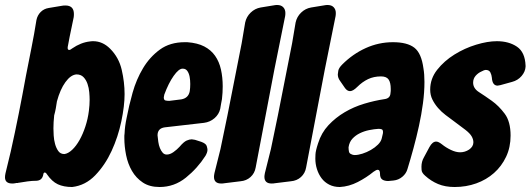

<svg xmlns="http://www.w3.org/2000/svg" viewBox="-58 -742 2125 769"><path d="M231 -548Q266 -572 302 -576Q307 -577 315 -577Q353 -577 383 -547Q418 -512 429.5 -462.5Q441 -413 441 -365Q441 -318 428 -256Q415 -194 389 -137.5Q363 -81 323.5 -40Q284 1 231 7Q197 7 173.5 -4Q150 -15 130 -44Q126 -51 121 -51Q116 -51 115 -41Q110 -19 88 -18Q71 -18 52.5 -15.5Q34 -13 17 -10Q14 -10 13 -9H6Q5 -8 2 -8Q-2 -7 -9 -7Q-38 -7 -38 -32Q-38 -36 -37.5 -39.5Q-37 -43 -36 -48Q-26 -89 -15 -135Q2 -211 17 -286.5Q32 -362 46 -439Q57 -496 68 -550.5Q79 -605 88 -662Q92 -681 105 -694Q118 -707 137 -710L191 -719Q196 -720 204 -720Q238 -720 238 -686Q238 -677 237 -672Q233 -653 229 -633.5Q225 -614 221 -595L214 -558Q213 -555 213 -550Q213 -542 219 -542Q224 -542 231 -548ZM200 -125Q215 -127 231 -142Q247 -157 260.5 -181Q274 -205 284 -235.5Q294 -266 298 -298Q301 -322 301 -342Q301 -355 299.5 -372.5Q298 -390 292.5 -406Q287 -422 276.5 -433Q266 -444 248 -444Q225 -442 204 -413Q183 -384 170 -336Q168 -322 165.5 -308Q163 -294 159 -280Q156 -252 156 -228Q156 -217 157 -199.5Q158 -182 162.5 -165.5Q167 -149 175.5 -137Q184 -125 200 -125Z M765 -118Q733 -68 686.5 -30.5Q640 7 581 7Q541 7 514 -11Q487 -29 470.5 -57.5Q454 -86 447 -121Q440 -156 440 -189Q440 -194 440 -198.5Q440 -203 441 -208Q442 -236 449 -269Q458 -317 473 -370.5Q488 -424 515 -469Q542 -514 582.5 -543.5Q623 -573 682 -573H692Q733 -570 760 -556Q787 -542 803.5 -518.5Q820 -495 827 -463.5Q834 -432 834 -396Q834 -371 831 -345Q829 -336 827.5 -326.5Q826 -317 824 -306Q819 -284 801 -268.5Q783 -253 759 -250L602 -232Q573 -228 573 -200Q574 -188 576 -174Q578 -160 582.5 -149Q587 -138 593.5 -130.5Q600 -123 610 -123Q623 -123 637 -133Q651 -143 661 -154Q678 -174 689.5 -179Q701 -184 710 -184Q713 -184 723 -182L748 -174Q767 -167 770 -157Q773 -147 773 -142Q773 -132 765 -118ZM702 -377Q704 -390 704 -405.5Q704 -421 701.5 -434.5Q699 -448 692.5 -457.5Q686 -467 674 -467H673Q658 -467 637.5 -438Q617 -409 600 -363Q598 -355 598 -352Q598 -341 605 -339.5Q612 -338 620 -338L668 -344Q697 -349 702 -377Z M1041 -721Q1045 -722 1052 -722Q1068 -722 1076.5 -713Q1085 -704 1085 -690Q1085 -682 1084 -677L1041 -464L966 -71Q962 -48 945.5 -33Q929 -18 905 -16L840 -8Q836 -7 828 -7Q799 -7 799 -34Q799 -39 801 -49L825 -145L853 -280L910 -569L924 -652Q929 -675 946 -691.5Q963 -708 986 -712Z M1243 -721Q1247 -722 1254 -722Q1270 -722 1278.5 -713Q1287 -704 1287 -690Q1287 -682 1286 -677L1243 -464L1168 -71Q1164 -48 1147.5 -33Q1131 -18 1107 -16L1042 -8Q1038 -7 1030 -7Q1001 -7 1001 -34Q1001 -39 1003 -49L1027 -145L1055 -280L1112 -569L1126 -652Q1131 -675 1148 -691.5Q1165 -708 1188 -712Z M1313 -484Q1355 -526 1407 -549.5Q1459 -573 1516 -573Q1573 -573 1601.5 -551Q1630 -529 1638 -468Q1642 -445 1642 -414Q1642 -373 1636 -328Q1630 -283 1620 -237.5Q1610 -192 1598 -148Q1586 -104 1574 -65Q1569 -47 1553.5 -34Q1538 -21 1518 -19L1497 -17Q1482 -17 1473 -23Q1464 -29 1464 -46Q1464 -62 1455 -62Q1449 -62 1438 -54Q1410 -31 1375 -13Q1340 5 1303 7Q1279 7 1260.5 -2.5Q1242 -12 1230 -28Q1218 -44 1211.5 -64.5Q1205 -85 1205 -107Q1205 -108 1205.5 -123Q1206 -138 1216 -168Q1229 -210 1257.5 -240.5Q1286 -271 1322.5 -292.5Q1359 -314 1400.5 -326.5Q1442 -339 1482 -345Q1505 -348 1506 -369Q1507 -374 1507 -378Q1507 -382 1507 -386Q1507 -411 1498.5 -423.5Q1490 -436 1468 -436Q1439 -436 1416 -425Q1393 -414 1373 -394Q1356 -377 1344 -377Q1333 -377 1324 -389L1304 -418Q1295 -430 1295 -444Q1295 -448 1297 -459Q1299 -470 1313 -484ZM1475 -205Q1476 -208 1476 -213Q1476 -222 1471 -224Q1466 -226 1458 -226Q1441 -225 1421 -221Q1401 -217 1383.5 -208.5Q1366 -200 1353.5 -186.5Q1341 -173 1338 -152Q1338 -144 1339.5 -135.5Q1341 -127 1350 -124Q1355 -121 1363 -121Q1376 -121 1393.5 -126.5Q1411 -132 1427.5 -141.5Q1444 -151 1456 -163Q1468 -175 1471 -188Z M1912 -431Q1911 -442 1906 -452Q1901 -462 1887 -462Q1882 -462 1871 -456Q1857 -450 1847 -438.5Q1837 -427 1837 -411Q1837 -388 1860.5 -373Q1884 -358 1912 -338Q1940 -318 1963.5 -286.5Q1987 -255 1987 -199Q1987 -152 1969 -114Q1951 -76 1920.5 -49Q1890 -22 1849.5 -7.5Q1809 7 1763 7Q1725 7 1696.5 -5Q1668 -17 1645 -38Q1631 -50 1630.5 -61.5Q1630 -73 1630 -74Q1630 -95 1640 -112L1662 -153Q1674 -175 1689 -175Q1698 -175 1712 -164Q1728 -151 1748 -141.5Q1768 -132 1785 -132Q1804 -132 1821 -143Q1838 -155 1838 -172Q1838 -184 1831 -196Q1824 -208 1806 -222L1758 -258Q1743 -269 1726.5 -281.5Q1710 -294 1696.5 -309.5Q1683 -325 1674 -343Q1665 -361 1665 -383Q1665 -427 1693 -462.5Q1721 -498 1762 -523.5Q1803 -549 1849 -563Q1895 -577 1932 -577Q1980 -577 2012.5 -555Q2045 -533 2047 -479V-475Q2046 -455 2031 -437.5Q2016 -420 1993 -414L1946 -401Q1938 -399 1935 -399Q1914 -399 1912 -431Z"/></svg>

Font: Bangerz 2
Style: Regular
Weight: 400
Designer: vernon adams
Foundry: Vernon Adams
Version: Version 2.10;December 28, 2023;FontCreator 13.0.0.2683 64-bi